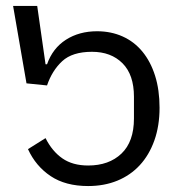

<svg xmlns="http://www.w3.org/2000/svg" viewBox="-20 -613 612 645"><path d="M276 12Q200 12 150 -21.5Q100 -55 74 -112L133 -149Q155 -105 189.5 -81Q224 -57 276 -57Q346 -57 388 -97Q430 -137 430 -215V-288Q430 -362 391.5 -400.5Q353 -439 289 -439Q223 -439 189 -407.5Q155 -376 138 -326L69 -333L24 -593H105L133 -397H138Q157 -451 201.5 -479.5Q246 -508 306 -508Q353 -508 392 -490.5Q431 -473 458.5 -439.5Q486 -406 501 -358.5Q516 -311 516 -251Q516 -190 498.5 -141Q481 -92 449.5 -58Q418 -24 374 -6Q330 12 276 12Z"/></svg>

Font: IBM Plex Sans Thai
Style: Regular
Weight: 400
Designer: Mike Abbink, Paul van der Laan, Pieter van Rosmalen, Ben Mitchell, Mark Frömberg
Foundry: Bold Monday
Version: Version 1.2